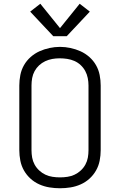

<svg xmlns="http://www.w3.org/2000/svg" viewBox="-20 -996 640 1024"><path d="M300 8Q272 8 244 3.5Q216 -1 190 -12.5Q164 -24 143 -43Q122 -62 108 -86.5Q94 -111 88.5 -139Q83 -167 83 -195V-540Q83 -568 88.5 -596Q94 -624 108 -648.5Q122 -673 143.5 -692Q165 -711 190.5 -722.5Q216 -734 244 -740Q272 -746 300 -746Q328 -746 356 -740Q384 -734 409.5 -722.5Q435 -711 456.5 -692Q478 -673 492 -648.5Q506 -624 511.5 -596Q517 -568 517 -540V-195Q517 -167 511.5 -139Q506 -111 492 -86.5Q478 -62 457 -43Q436 -24 410 -12.5Q384 -1 356 3.5Q328 8 300 8ZM300 -50Q320 -50 340 -53Q360 -56 378 -64.5Q396 -73 411 -87Q426 -101 435.5 -118.5Q445 -136 448.5 -155.5Q452 -175 452 -195V-540Q452 -560 448 -580Q444 -600 434.5 -617.5Q425 -635 410 -649Q395 -663 376.5 -671Q358 -679 338 -682Q318 -685 298 -685Q278 -685 258.5 -681.5Q239 -678 221 -669.5Q203 -661 188.5 -647.5Q174 -634 164.5 -616.5Q155 -599 151.5 -579.5Q148 -560 148 -540V-195Q148 -175 151.5 -155.5Q155 -136 164.5 -118.5Q174 -101 189 -87Q204 -73 222 -64.5Q240 -56 260 -53Q280 -50 300 -50ZM336 -803H264L141 -934L195 -976L300 -846L405 -976L459 -934Z"/></svg>

Font: Iosevka Custom Light Extended
Style: Regular
Weight: 300
Width: 7
Monospace: yes
Designer: Belleve Invis
Foundry: Belleve Invis
Version: Version 11.2.4; ttfautohint (v1.8.4)